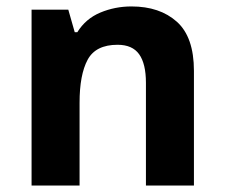

<svg xmlns="http://www.w3.org/2000/svg" viewBox="-20 -576 697 596"><path d="M388 -556Q476 -556 529 -508.5Q582 -461 582 -356V0H433V-319Q433 -378 412 -407.5Q391 -437 345 -437Q277 -437 252 -390.5Q227 -344 227 -257V0H78V-546H192L212 -476H220Q246 -518 291.5 -537Q337 -556 388 -556Z"/></svg>

Font: Noto Sans Tai Tham
Style: Bold
Weight: 700
Designer: Monotype Design Team 2013. Revised by David WIlliams 2020
Foundry: Monotype Imaging Inc.
Version: Version 2.002; ttfautohint (v1.8.4.7-5d5b)